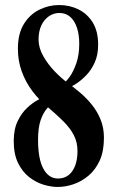

<svg xmlns="http://www.w3.org/2000/svg" viewBox="-20 -732 474 762"><path d="M209 10Q182.5 10 152.2 0.8Q122 -8.5 95.2 -29.5Q68.5 -50.5 51.5 -85.5Q34.5 -120.5 34.5 -172Q34.5 -219 50.2 -251.5Q66 -284 88.2 -304.5Q110.5 -325 131.5 -336Q152.5 -347 162.5 -351L196.5 -328.5Q182 -319 166.8 -301.8Q151.5 -284.5 141.2 -254.8Q131 -225 131 -177Q131 -101 152.2 -62.2Q173.5 -23.5 210 -23.5Q246.5 -23.5 267 -53Q287.5 -82.5 287.5 -133Q287.5 -167.5 273 -195.5Q258.5 -223.5 232 -250Q205.5 -276.5 170 -306.5Q135 -335 108.2 -370.8Q81.5 -406.5 66.2 -448.8Q51 -491 51 -538.5Q51 -598.5 74.8 -636.8Q98.5 -675 136 -693.5Q173.5 -712 214.5 -712Q256 -712 291.2 -694.8Q326.5 -677.5 348 -642.8Q369.5 -608 369.5 -554.5Q369.5 -514 355.8 -483.8Q342 -453.5 321.8 -432.8Q301.5 -412 281.8 -399.5Q262 -387 250 -382L230.5 -400.5Q241.5 -406.5 256.5 -427.2Q271.5 -448 283 -481.2Q294.5 -514.5 294.5 -558.5Q294.5 -595 285.2 -622.5Q276 -650 258.5 -665.2Q241 -680.5 215.5 -680.5Q193 -680.5 174 -667.5Q155 -654.5 144 -631Q133 -607.5 133 -575Q133 -542 152 -508.8Q171 -475.5 198 -447.8Q225 -420 250 -402Q273.5 -385 298.5 -363.8Q323.5 -342.5 344.8 -316.2Q366 -290 379.2 -257.5Q392.5 -225 392.5 -185Q392.5 -132 375.8 -95Q359 -58 331.2 -34.8Q303.5 -11.5 271.5 -0.8Q239.5 10 209 10Z"/></svg>

Font: Imbue 24pt
Style: Bold
Weight: 700
Designer: Tyler Finck
Foundry: Etcetera Type Company
Version: Version 1.102